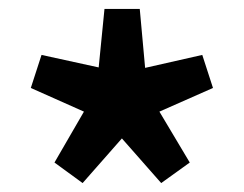

<svg xmlns="http://www.w3.org/2000/svg" viewBox="-20 -828 546 430"><path d="M165 -418 253 -518 341 -418 405 -464 337 -578 457 -631 433 -705 305 -676 293 -808H214L201 -677L73 -705L49 -631L168 -578L102 -464Z"/></svg>

Font: Source Han Sans CN
Style: Bold
Weight: 700
Designer: Ryoko NISHIZUKA 西塚涼子 (kana, bopomofo & ideographs); Paul D. Hunt (Latin, Greek & Cyrillic); Sandoll Communications 산돌커뮤니
Foundry: Adobe
Version: Version 2.001;hotconv 1.0.107;makeotfexe 2.5.65593